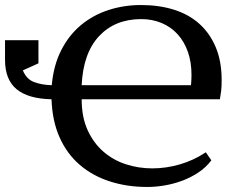

<svg xmlns="http://www.w3.org/2000/svg" viewBox="-20 -732 959 764"><path d="M541 -712Q613 -712 672 -693.5Q731 -675 773 -637.5Q815 -600 838.5 -544Q862 -488 862 -413Q862 -387 860 -370Q858 -353 855 -337H305Q305 -266 328.5 -214.5Q352 -163 391 -129Q430 -95 480.5 -78.5Q531 -62 586 -62Q641 -62 696 -78Q751 -94 799 -126L821 -94Q799 -65 768.5 -45Q738 -25 704 -12.5Q670 0 634.5 6Q599 12 566 12Q486 12 417.5 -10Q349 -32 298 -75.5Q247 -119 217.5 -184.5Q188 -250 185 -337Q92 -339 46 -377Q0 -415 0 -494V-572H133V-480L71 -452Q85 -417 115.5 -405.5Q146 -394 186 -393Q193 -472 223.5 -532Q254 -592 302 -632Q350 -672 411.5 -692Q473 -712 541 -712ZM542 -656Q438 -656 374.5 -588.5Q311 -521 305 -393H740Q741 -404 741.5 -414Q742 -424 742 -434Q742 -485 727.5 -526Q713 -567 686.5 -596Q660 -625 623 -640.5Q586 -656 542 -656Z"/></svg>

Font: PT Serif Caption
Style: Regular
Weight: 400
Designer: A.Korolkova, O.Umpeleva, V.Yefimov
Foundry: ParaType Ltd
Version: Version 1.000W OFL